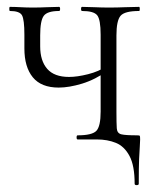

<svg xmlns="http://www.w3.org/2000/svg" viewBox="-20 -406 449 559"><path d="M372 129Q372 76 357 48Q342 20 317.5 10Q293 0 262 0H206Q203 0 203 -6Q203 -12 206 -12Q248 -12 260.5 -25Q273 -38 273 -81V-305Q273 -349 263 -361.5Q253 -374 219 -374Q216 -374 216 -380Q216 -386 219 -386Q235 -386 255.5 -385Q276 -384 297 -384Q321 -384 344 -385Q367 -386 385 -386Q387 -386 387 -380Q387 -374 385 -374Q343 -374 331 -360Q319 -346 319 -303V-81Q319 -47 320 -32.5Q321 -18 333 -15Q345 -12 379 -12Q386 -12 387 -10.5Q388 -9 388 0Q388 9 387 21Q386 33 385 57Q384 81 384 129Q384 133 378 133Q372 133 372 129ZM97 -303Q97 -294 97 -286.5Q97 -279 97 -271Q97 -229 117.5 -205.5Q138 -182 181 -182Q205 -182 236.5 -190Q268 -198 290 -213L295 -201Q257 -174 219 -162.5Q181 -151 151 -151Q100 -151 75.5 -181Q51 -211 51 -265V-305Q51 -349 44 -361.5Q37 -374 9 -374Q7 -374 7 -380Q7 -386 9 -386Q23 -386 40 -385Q57 -384 76 -384Q96 -384 116.5 -385Q137 -386 152 -386Q155 -386 155 -380Q155 -374 152 -374Q118 -374 107.5 -360Q97 -346 97 -303Z"/></svg>

Font: Cormorant Garamond Light
Style: Regular
Weight: 300
Designer: Christian Thalmann (Catharsis Fonts)
Foundry: Catharsis Fonts
Version: Version 4.001